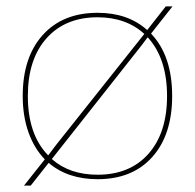

<svg xmlns="http://www.w3.org/2000/svg" viewBox="-20 -550 610 600"><path d="M440 -456 498 -530H519L452 -445Q518 -376 518 -250Q518 -129 456 -59.5Q394 10 285 10Q192 10 132 -41L76 30H55L120 -52Q87 -86 69 -136.5Q51 -187 51 -250Q51 -371 113.5 -440.5Q176 -510 285 -510Q380 -510 440 -456ZM131 -65 156 -98 431 -444Q374 -496 285 -496Q184 -496 125.5 -430.5Q67 -365 67 -250Q67 -130 130 -65ZM502 -250Q502 -367 442 -433H441L423 -409L142 -53Q197 -4 285 -4Q386 -4 444 -69.5Q502 -135 502 -250Z"/></svg>

Font: Work Sans Thin
Style: Regular
Weight: 260
Designer: Wei Huang
Foundry: Wei Huang
Version: Version 1.500